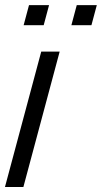

<svg xmlns="http://www.w3.org/2000/svg" viewBox="-37 -746 406 766"><path d="M57.3 -645.5H137.3L158.7 -725.5H78.7ZM247.8 -645.5H327.8L349.2 -725.5H269.2ZM-17.2 0H56.3L201 -540H127.5Z"/></svg>

Font: Manrope
Style: RegularItalic
Weight: 400
Italic angle: -15°
Designer: Mikhail Sharanda
Foundry: Mikhail Sharanda
Version: Version 4.502;hotconv 1.0.109;makeotfexe 2.5.65596